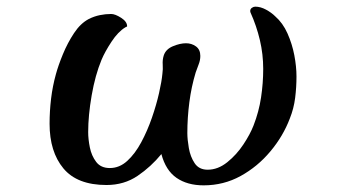

<svg xmlns="http://www.w3.org/2000/svg" viewBox="-20 -547 1040 577"><path d="M871 -317Q871 -285 867 -253Q863 -221 851 -191Q831 -138 792.5 -92Q754 -46 703 -18Q652 10 592 10Q543 10 510.5 -12.5Q478 -35 465 -84Q434 -46 393.5 -18.5Q353 9 300 9Q212 9 170.5 -41Q129 -91 129 -175Q129 -213 133.5 -250.5Q138 -288 148 -324Q155 -350 169 -384Q183 -418 202.5 -447.5Q222 -477 247 -490Q263 -498 280 -501.5Q297 -505 314 -505Q326 -505 344 -493.5Q362 -482 362 -468Q362 -467 360 -466.5Q358 -466 357 -465Q335 -452 315 -421.5Q295 -391 285 -367Q266 -321 255.5 -260.5Q245 -200 245 -150Q245 -129 250 -104Q255 -79 269 -60.5Q283 -42 310 -42Q339 -42 362.5 -63.5Q386 -85 404.5 -119.5Q423 -154 436.5 -193Q450 -232 458 -267.5Q466 -303 468 -325Q470 -339 469 -353Q468 -367 472 -380Q478 -399 499.5 -408Q521 -417 539 -417Q556 -417 569 -407.5Q582 -398 582 -379Q582 -366 577 -353.5Q572 -341 568 -329Q555 -286 549 -239.5Q543 -193 543 -147Q543 -128 547.5 -102Q552 -76 565 -56.5Q578 -37 604 -37Q635 -37 663 -59.5Q691 -82 711.5 -113Q732 -144 742 -170Q758 -211 764.5 -254Q771 -297 771 -340Q771 -384 761 -426.5Q751 -469 733 -509Q732 -511 732 -514Q732 -520 737 -523.5Q742 -527 747 -527Q763 -527 779.5 -518Q796 -509 807 -498Q830 -478 844 -446.5Q858 -415 864.5 -381Q871 -347 871 -317Z"/></svg>

Font: Kaisei Tokumin
Style: Bold
Weight: 700
Designer: Font-Kai, 金井和夫
Foundry: KAZUO KANAI
Version: Version 5.003